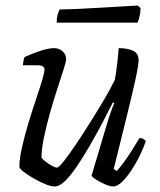

<svg xmlns="http://www.w3.org/2000/svg" viewBox="-20 -674 578 694"><path d="M178 0Q164 0 143.5 -8.5Q123 -17 102 -29Q81 -41 66 -52.5Q51 -64 50 -71Q50 -98 59 -139Q68 -180 81.5 -225Q95 -270 109 -311.5Q123 -353 132 -383Q141 -413 141 -422Q141 -438 117 -438H63Q63 -445 65 -454.5Q67 -464 69 -468Q100 -482 128.5 -491Q157 -500 175 -500Q194 -500 206.5 -488.5Q219 -477 219 -460Q219 -452 210 -423.5Q201 -395 187.5 -354Q174 -313 161 -267Q148 -221 139 -178Q130 -135 130 -104Q142 -90 160.5 -79Q179 -68 186 -68Q192 -68 210 -90.5Q228 -113 253 -150Q278 -187 305 -230Q332 -273 356 -313.5Q380 -354 395 -385Q399 -406 403 -439Q407 -472 409 -500Q439 -500 460 -491Q481 -482 481 -456Q481 -439 469 -384Q457 -329 436.5 -247Q416 -165 391 -63L402 -56Q411 -65 426.5 -86Q442 -107 457.5 -131.5Q473 -156 484 -175Q499 -175 507 -164Q500 -142 486.5 -114Q473 -86 456 -60Q439 -34 421.5 -17Q404 0 390 0Q378 0 360.5 -7.5Q343 -15 328.5 -24Q314 -33 311 -39L363 -214Q372 -245 380 -267.5Q388 -290 393 -301L388 -304Q371 -270 349.5 -229Q328 -188 304.5 -147.5Q281 -107 258.5 -73.5Q236 -40 215.5 -20Q195 0 178 0ZM185 -592Q185 -611 189 -623.5Q193 -636 196 -640Q226 -640 266.5 -642Q307 -644 349 -646.5Q391 -649 426 -651Q461 -653 478 -654L488 -645Q488 -628 484 -613Q480 -598 477 -592Z"/></svg>

Font: Texturina Extralight
Style: Italic
Weight: 200
Italic angle: -11°
Designer: Guillermo Torres Carreño
Foundry: Omnibus-Type
Version: Version 1.002; ttfautohint (v1.8.3)